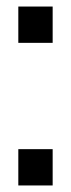

<svg xmlns="http://www.w3.org/2000/svg" viewBox="-20 -567 217 587"><path d="M36 -547H141V-436H36ZM36 -111H141V0H36Z"/></svg>

Font: League Gothic
Style: Regular
Weight: 400
Designer: The League of Moveable Type
Version: Version 1.560;PS 001.560;hotconv 1.0.56;makeotf.lib2.0.21325